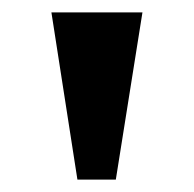

<svg xmlns="http://www.w3.org/2000/svg" viewBox="-20 -734 313 310"><path d="M105 -444H167L210 -714H63Z"/></svg>

Font: Noto Serif Tamil SemiCondensed
Style: Bold
Weight: 700
Width: 4
Designer: Indian Type Foundry, Tom Grace, and the Monotype Design Team
Foundry: Monotype Imaging Inc.
Version: Version 2.004